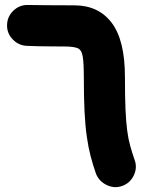

<svg xmlns="http://www.w3.org/2000/svg" viewBox="-20 -680 585 784"><path d="M8.8 -577.1Q9.3 -611.8 34.2 -636Q59.1 -660.2 93.3 -659.7Q127 -659.2 172.4 -658.7Q217.8 -658.2 283.7 -658.2Q382.3 -658.2 436.3 -586.7Q490.2 -515.1 490.2 -365.2Q490.2 -286.1 492.4 -234.4Q494.6 -182.6 499.3 -147.5Q503.9 -112.3 511.5 -85.2Q519 -58.1 529.3 -28.3Q541.5 3.9 526.6 35.6Q511.7 67.4 479.5 79.1Q447.3 90.8 415.5 75.4Q383.8 60.1 371.6 28.3Q359.4 -6.3 350.1 -42Q340.8 -77.6 334.5 -121.8Q328.1 -166 325.2 -224.4Q322.3 -282.7 322.3 -362.8Q322.3 -423.8 317.6 -450.4Q313 -477.1 296.1 -483.6Q279.3 -490.2 242.7 -490.2Q223.1 -490.2 194.1 -490.5Q165 -490.7 137 -491.2Q108.9 -491.7 91.8 -492.7Q57.6 -493.2 33 -518.1Q8.3 -543 8.8 -577.1Z"/></svg>

Font: Mikhak-FD Black
Style: Regular
Weight: 900
Designer: Amin Abedi
Version: Version 3.2